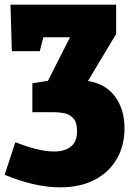

<svg xmlns="http://www.w3.org/2000/svg" viewBox="-20 -560 561 825"><path d="M238 245Q183 245 122.5 231Q62 217 0 191L46 51Q91 69 134 80Q177 91 213 91Q257 91 284 70.5Q311 50 311 4Q311 -37 293 -54Q275 -71 251.5 -74.5Q228 -78 211 -78H119V-202L186 -213L281 -400H166L151 -340H31L25 -540H479V-414L358 -212Q434 -200 474.5 -145Q515 -90 515 -8Q515 66 481.5 123.5Q448 181 386 213Q324 245 238 245Z"/></svg>

Font: Bitter Black
Style: Regular
Weight: 900
Designer: Sol Matas, and Bitter project Authors
Foundry: Sol Matas
Version: Version 2.001